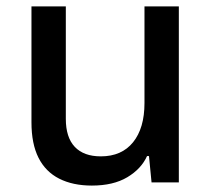

<svg xmlns="http://www.w3.org/2000/svg" viewBox="-20 -568 663 598"><path d="M266 10Q207 10 164.5 -11.5Q122 -33 100 -76.5Q78 -120 78 -187V-548H185V-198Q185 -140 213 -110.5Q241 -81 294 -81Q359 -81 394.5 -125Q430 -169 430 -247V-548H537V0H452L444 -82H438Q420 -42 376.5 -16Q333 10 266 10Z"/></svg>

Font: Noto Sans Thai Medium
Style: Regular
Weight: 500
Designer: Monotype Design Team
Foundry: Monotype Imaging Inc.
Version: Version 2.001